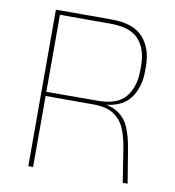

<svg xmlns="http://www.w3.org/2000/svg" viewBox="-74 -705 703 772"><g transform="rotate(10 277.0 -319.5)"><path d="M498 0H478L456.5 -137Q450 -179.5 436 -214Q422 -248.5 391.8 -269.2Q361.5 -290 305 -290H104.5V-307L322.5 -307.5Q402.5 -307.5 435.8 -349.2Q469 -391 469 -457.5V-477Q469 -544 434.5 -582.8Q400 -621.5 319 -621.5H101.5V-639H320Q409 -639 448.8 -594.8Q488.5 -550.5 488.5 -477.5V-457Q488.5 -388.5 453 -343.5Q417.5 -298.5 336 -296L335 -297L324.5 -302Q379 -298.5 409 -277.2Q439 -256 453.2 -220.8Q467.5 -185.5 475 -139.5ZM112 0H92.5V-639H112V-304V-295.5Z"/></g></svg>

Font: Anek Devanagari Thin
Style: Regular
Weight: 250
Designer: Kailash Malviya (Devanagari) & Yesha Goshar (Latin)
Foundry: Ek Type
Version: Version 1.003